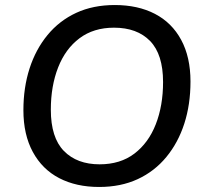

<svg xmlns="http://www.w3.org/2000/svg" viewBox="-20 -734 815 763"><path d="M374 9Q283 9 215.5 -26Q148 -61 110.5 -130Q73 -199 73 -296Q73 -386 97.5 -462Q122 -538 169 -595Q216 -652 283 -683Q350 -714 436 -714Q528 -714 595.5 -679Q663 -644 700 -575.5Q737 -507 737 -410Q737 -319 712.5 -243Q688 -167 641 -110Q594 -53 527 -22Q460 9 374 9ZM376 -81Q458 -81 514 -123.5Q570 -166 599 -240Q628 -314 628 -408Q628 -518 576.5 -571Q525 -624 433 -624Q352 -624 296 -582Q240 -540 211 -466Q182 -392 182 -298Q182 -187 234 -134Q286 -81 376 -81Z"/></svg>

Font: Nunito Sans 12pt ExtraLight 12pt SemiBold
Style: Italic
Weight: 600
Italic angle: -9°
Version: Version 3.101;gftools[0.9.27]